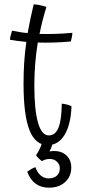

<svg xmlns="http://www.w3.org/2000/svg" viewBox="-20 -683 396 889"><path d="M266 -203Q278 -202 290 -199Q302 -196 311 -191Q308 -106 279 -58.5Q250 -11 201 -11Q144 -11 116.5 -80.5Q89 -150 89 -295Q89 -345 92 -393Q95 -441 102 -489Q80 -491 61.5 -493.5Q43 -496 26 -499Q27 -509 29.5 -519Q32 -529 36 -541Q56 -537 74 -534Q92 -531 108 -530Q114 -564 121 -597Q128 -630 136 -663Q150 -662 163 -659.5Q176 -657 195 -651Q185 -619 177 -587.5Q169 -556 163 -526Q195 -525 232.5 -526Q270 -527 315 -531Q315 -522 313 -512Q311 -502 308 -491Q265 -487 227 -486Q189 -485 155 -486Q147 -438 143 -387.5Q139 -337 139 -286Q139 -174 156 -115Q173 -56 206 -56Q236 -56 250.5 -91Q265 -126 266 -203ZM310 93Q310 134 281.5 160Q253 186 207 186Q170 186 145 167.5Q120 149 106 112Q119 103 127 98.5Q135 94 144 91Q152 115 168 129Q184 143 205 143Q229 143 243 130.5Q257 118 257 96Q257 78 243.5 65.5Q230 53 211 53Q200 53 191.5 55.5Q183 58 174 63Q166 57 158 49Q150 41 147 36Q161 15 169 -5.5Q177 -26 180 -48L227 -38Q225 -23 221 -9.5Q217 4 209 18Q219 17 222.5 16.5Q226 16 229 16Q266 16 288 37Q310 58 310 93Z"/></svg>

Font: Atma Light
Style: Regular
Weight: 300
Designer: Gregori Vincens, Jeremie Hornus, Riccardo Olocco, Yoann Minet.
Foundry: black foundry
Version: Version 1.102;PS 1.100;hotconv 1.0.86;makeotf.lib2.5.63406